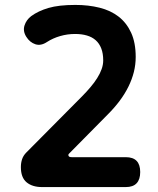

<svg xmlns="http://www.w3.org/2000/svg" viewBox="-20 -760 640 780"><path d="M151.4 0Q111.2 0 88 -19.4Q64.8 -38.8 64.8 -81.1Q64.8 -98.5 69.8 -113.4Q74.8 -128.3 87.2 -140.7L313.4 -368.6Q332.2 -387.7 348 -406.4Q363.9 -425.1 375.1 -443.2Q386.4 -461.2 392.8 -479Q399.3 -496.8 399.3 -514.8Q399.3 -542.8 391.4 -563.1Q383.6 -583.5 368.8 -596.6Q354 -609.7 332.9 -615.8Q311.8 -622 285.3 -622Q253.7 -622 224.5 -613.5Q195.2 -605.1 170.9 -589.4Q145.9 -572.8 123.5 -580.3Q101.1 -587.8 86.9 -610.4Q72.3 -633.4 79.5 -656.3Q86.8 -679.3 106.7 -694.5Q135.2 -715.4 176.9 -727.7Q218.7 -740 286.2 -740Q339.5 -740 384.5 -728.7Q429.5 -717.5 461.9 -692.4Q494.3 -667.3 512.8 -626.9Q531.3 -586.5 531.3 -528.6Q531.3 -497.6 523.8 -467.5Q516.2 -437.4 501.8 -408.1Q487.4 -378.9 466.3 -350.6Q445.2 -322.3 417.4 -294.6L260 -135.3Q256.4 -131.7 258.6 -126.6Q260.7 -121.5 271.4 -121.5H490.6Q520.6 -121.5 535.1 -106.3Q549.6 -91.1 549.6 -61.1Q549.6 -31.1 535.1 -15.6Q520.6 0 490.6 0Z"/></svg>

Font: Maple Mono
Style: Regular
Weight: 400
Monospace: yes
Designer: subframe7536
Version: Version 7.300